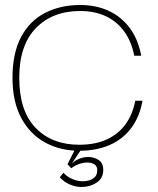

<svg xmlns="http://www.w3.org/2000/svg" viewBox="-20 -593 630 768"><path d="M297 10Q221 10 160.5 -23Q100 -56 65 -121Q30 -186 30 -282Q30 -380 64 -444.5Q98 -509 159.5 -541Q221 -573 301 -573Q363 -573 413 -550.5Q463 -528 497.5 -483Q532 -438 545 -370H517Q506 -427 477 -467Q448 -507 403.5 -528Q359 -549 301 -549Q190 -549 123.5 -480.5Q57 -412 57 -282Q57 -149 122.5 -81.5Q188 -14 297 -14Q361 -14 407.5 -35.5Q454 -57 482.5 -96.5Q511 -136 521 -190H550Q538 -124 504 -79.5Q470 -35 417.5 -12.5Q365 10 297 10ZM219 116 234 98Q248 114 269 123Q290 132 311 132Q336 132 352.5 121Q369 110 369 88Q369 71 357 64Q345 57 329 57Q314 57 296.5 63Q279 69 265 80L250 64L287 -9L308 0L267 62Q278 50 296 42.5Q314 35 333 35Q356 35 374.5 47Q393 59 393 87Q393 120 366.5 137.5Q340 155 305 155Q283 155 259.5 145Q236 135 219 116Z"/></svg>

Font: Darker Grotesque Light
Style: Regular
Weight: 300
Designer: Gabriel Lam
Foundry: TypeRant
Version: Version 1.000;gftools[0.9.28]